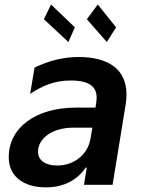

<svg xmlns="http://www.w3.org/2000/svg" viewBox="-20 -799 616 830"><path d="M275.6 -617.2 303.6 -680.8 200.6 -779.5 169.7 -715.9ZM441.8 -617.2 481.9 -680.8 402.7 -779.5 355.5 -715.9ZM178.3 11C261.4 11 317.8 -25.6 350.9 -74.9H355.1L343 0H466.6L522.7 -343.8C549.7 -508.5 435.4 -552.6 320.7 -552.6C254.6 -552.6 191.1 -536.9 129.3 -506.7L110.4 -393.5C165.5 -429 214.5 -451 286.6 -451C384.2 -451 403.8 -410.2 396.3 -358.3L392.8 -333.8H307.9C134.9 -333.8 17.8 -247.5 17.8 -119.3C17.8 -34.8 83.8 11 178.3 11ZM227.3 -83.5C177.6 -83.5 144.2 -104.8 144.5 -143.1C144.2 -200.3 205.3 -247.2 297.2 -247.2H379.3L371.1 -199.2C360.1 -133.2 302.6 -83.5 227.3 -83.5Z"/></svg>

Font: TID UI Semi Bold
Style: Italic
Weight: 600
Italic angle: -9.39999°
Designer: The TID Project Authors
Foundry: Bakken & Bæck
Version: Version 1.001;hotconv 1.0.109;makeotfexe 2.5.65596